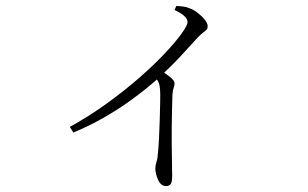

<svg xmlns="http://www.w3.org/2000/svg" viewBox="-20 -571 1040 649"><path d="M216 -142Q283 -179 343.5 -223Q404 -267 453.5 -310.5Q503 -354 539 -392.5Q575 -431 594.5 -458.5Q614 -486 614 -496Q614 -508 600.5 -519Q587 -530 570 -537L576 -551Q588 -550 598.5 -549Q609 -548 621 -543Q635 -538 649 -527Q663 -516 672.5 -504Q682 -492 682 -482Q682 -475 678.5 -471Q675 -467 668 -462Q661 -457 650 -446Q626 -420 595 -386Q564 -352 520 -311Q505 -297 477 -274Q449 -251 411.5 -224.5Q374 -198 327.5 -171.5Q281 -145 228 -123ZM541 58Q524 58 514.5 37Q505 16 505 -2Q505 -12 509 -24Q513 -36 514 -55Q516 -73 517.5 -103.5Q519 -134 520 -167.5Q521 -201 521.5 -228.5Q522 -256 521 -269Q520 -283 516 -292.5Q512 -302 498 -316L520 -336Q539 -323 554.5 -311Q570 -299 570 -289Q570 -282 567 -274Q564 -266 563 -252Q561 -196 560.5 -141.5Q560 -87 561 -43.5Q562 0 562 23Q562 44 557 51Q552 58 541 58Z"/></svg>

Font: Noto Serif JP ExtraLight
Style: Regular
Weight: 200
Designer: Ryoko NISHIZUKA  (kana & ideographs); Frank Grießhammer (Latin, Greek & Cyrillic); Wenlong ZHANG  (bopomofo); Sandoll Co
Foundry: Adobe
Version: Version 2.002-H1;hotconv 1.1.0;makeotfexe 2.6.0